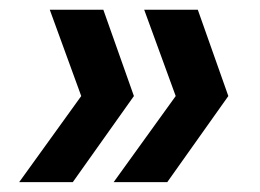

<svg xmlns="http://www.w3.org/2000/svg" viewBox="-20 -490 529 390"><path d="M319.8 -120.1H210.9L336.9 -294.9L272.9 -470.2H381.8L443.8 -294.9ZM127.9 -120.1H19L145 -294.9L81.1 -470.2H189.9L252 -294.9Z"/></svg>

Font: Poppins Medium
Style: Italic
Weight: 500
Italic angle: -10°
Designer: Ninad Kale (Devanagari), Jonny Pinhorn (Latin)
Foundry: Indian Type Foundry
Version: Version 3.200;PS 1.000;hotconv 16.6.54;makeotf.lib2.5.65590